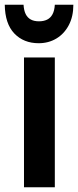

<svg xmlns="http://www.w3.org/2000/svg" viewBox="-44 -789 329 809"><path d="M187 0H57.1V-546.9H187ZM265.1 -769Q265.1 -719.2 245.8 -682.9Q226.6 -646.5 193.6 -626.7Q160.6 -606.9 119.1 -606.9Q55.7 -606.9 16.4 -647.9Q-22.9 -689 -23.9 -769H55.2Q56.6 -745.1 64.2 -729.7Q71.8 -714.4 85.7 -706.8Q99.6 -699.2 120.1 -699.2Q140.1 -699.2 154.5 -706.3Q168.9 -713.4 177.2 -728.8Q185.5 -744.1 187 -769Z"/></svg>

Font: Open Sans Condensed
Style: Regular
Weight: 400
Width: 3
Designer: Monotype Design Team
Foundry: Monotype Imaging Inc.
Version: Version 3.000